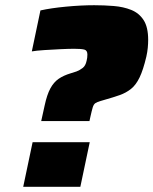

<svg xmlns="http://www.w3.org/2000/svg" viewBox="-20 -716 588 736"><path d="M138 -252 151 -311Q160 -353 173 -377Q186 -401 205 -414Q224 -427 251 -435L273 -442Q286 -447 297 -455.5Q308 -464 312 -483Q315 -494 315 -507Q315 -523 303 -526Q291 -529 264 -529Q244 -529 212 -527.5Q180 -526 149.5 -524Q119 -522 102 -519L135 -676Q175 -685 233 -690.5Q291 -696 341 -696Q379 -696 416 -693Q453 -690 483 -678Q513 -666 530.5 -639Q548 -612 548 -563Q548 -549 546.5 -533Q545 -517 541 -499Q529 -448 515 -419Q501 -390 482 -375Q463 -360 439 -351.5Q415 -343 383 -334L366 -329Q352 -325 345.5 -320.5Q339 -316 335.5 -304.5Q332 -293 326 -266L323 -252ZM69 0 105 -171H324L288 0Z"/></svg>

Font: Saira Black
Style: Italic
Weight: 900
Italic angle: -12°
Designer: Hector Gatti with collaboration of the Omnibus-Type team
Foundry: Omnibus-Type
Version: Version 1.100; ttfautohint (v1.8.3)